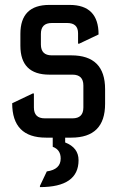

<svg xmlns="http://www.w3.org/2000/svg" viewBox="-20 -557 484 777"><path d="M166 0Q29.3 0 29.3 -139.2L112.3 -178.7H117.2V-122.1Q117.2 -78.1 161.1 -78.1H273.4Q317.4 -78.1 317.4 -122.1V-210.9Q317.4 -254.9 273.4 -254.9H179.7Q62.5 -254.9 62.5 -372.1V-419.9Q62.5 -537.1 179.7 -537.1H261.7Q378.9 -537.1 378.9 -417.5L300.8 -380.4H295.9V-422.4Q295.9 -463.9 252 -463.9H189.5Q145.5 -463.9 145.5 -419.9V-377Q145.5 -333 189.5 -333H268.6Q405.3 -333 405.3 -196.3V-136.7Q405.3 0 268.6 0H243.7V19.5Q297.9 40.5 297.9 91.3Q297.9 200.2 141.6 200.2V195.3L169.4 136.7Q225.6 128.9 225.6 84.5Q225.6 48.8 193.4 37.1V0Z"/></svg>

Font: Nova Square
Style: Book
Weight: 400
Designer: Wojciech Kalinowski "wmk69" (wmk69@o2.pl)
Foundry: Wojciech Kalinowski "wmk69" (wmk69@o2.pl)
Version: Version 3.1.0; 2021-05-23